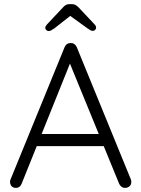

<svg xmlns="http://www.w3.org/2000/svg" viewBox="-20 -912 687 933"><path d="M328 -623 85 -19Q81 -9 74 -4Q67 1 58 1Q44 1 37 -6.5Q30 -14 29 -25Q28 -30 30 -37L294 -683Q299 -694 306.5 -698.5Q314 -703 324 -703Q334 -703 341.5 -697.5Q349 -692 353 -683L616 -40Q618 -34 618 -28Q618 -14 609 -6.5Q600 1 588 1Q578 1 570.5 -4.5Q563 -10 559 -19L310 -627ZM143 -202 168 -261H478L490 -202ZM332 -843 244 -774Q236 -769 229.5 -765Q223 -761 217 -761Q210 -761 205 -766Q200 -771 200 -776Q200 -781 202 -784.5Q204 -788 208 -793L285 -875Q292 -883 299.5 -887.5Q307 -892 318 -892H329Q340 -892 347.5 -887.5Q355 -883 363 -875L439 -794Q444 -789 445.5 -785Q447 -781 447 -777Q447 -772 442.5 -767Q438 -762 431 -762Q425 -762 418.5 -765.5Q412 -769 404 -775L314 -840Z"/></svg>

Font: Quicksand Light
Style: Regular
Weight: 400
Version: Version 3.004